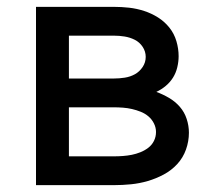

<svg xmlns="http://www.w3.org/2000/svg" viewBox="-20 -540 640 560"><path d="M85 0V-520H312Q335 -520 357 -517.5Q379 -515 400.5 -508Q422 -501 441 -489Q460 -477 474 -459.5Q488 -442 494.5 -420Q501 -398 501 -376Q501 -360 497 -343.5Q493 -327 484.5 -313.5Q476 -300 463.5 -289.5Q451 -279 436 -272Q455 -265 473 -254.5Q491 -244 504.5 -228.5Q518 -213 524.5 -193Q531 -173 531 -153Q531 -128 522.5 -104Q514 -80 497 -61.5Q480 -43 457.5 -31Q435 -19 411 -12Q387 -5 362 -2.5Q337 0 312 0ZM181 -311H312Q328 -311 344 -313.5Q360 -316 373.5 -323.5Q387 -331 396 -344.5Q405 -358 405 -374Q405 -390 396 -403.5Q387 -417 373 -424Q359 -431 343.5 -433.5Q328 -436 312 -436H181ZM181 -84H312Q325 -84 338.5 -85Q352 -86 364.5 -88.5Q377 -91 389.5 -96Q402 -101 412.5 -109Q423 -117 429 -129Q435 -141 435 -155Q435 -168 429 -180Q423 -192 413 -200.5Q403 -209 390.5 -214Q378 -219 365 -222Q352 -225 338.5 -226Q325 -227 312 -227H181Z"/></svg>

Font: Iosevka SS04 Medium Extended
Style: Regular
Weight: 500
Width: 7
Monospace: yes
Designer: Belleve Invis
Foundry: Belleve Invis
Version: Version 19.0.0; ttfautohint (v1.8.4)